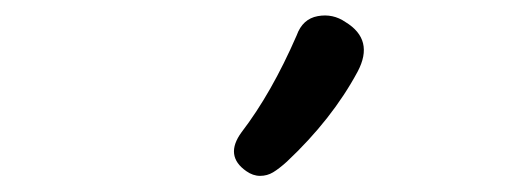

<svg xmlns="http://www.w3.org/2000/svg" viewBox="-20 -847 660 244"><path d="M293 -629.5Q301.5 -623.5 310.5 -623.5Q319.5 -623.5 327 -628Q334.5 -632.5 344.5 -641.5Q402 -695.5 434.5 -756Q456 -796.5 419 -819Q403 -830 383.8 -826.5Q364.5 -823 357 -802Q325 -728.5 287 -679Q265 -649 293 -629.5Z"/></svg>

Font: Monaspace Radon
Style: Regular
Weight: 400
Designer: Riley Cran & the Lettermatic Team
Foundry: Lettermatic
Version: Version 1.000 (Monaspace Radon)